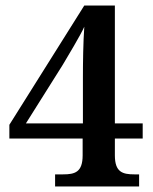

<svg xmlns="http://www.w3.org/2000/svg" viewBox="-20 -677 555 697"><path d="M180 0H485V-44H468C425 -44 397 -52 397 -113V-174H498V-229H397V-657H286L14 -224V-174H280V-113C280 -52 252 -44 209 -44H180ZM74 -229 208 -442C224 -469 274 -552 286 -580C282 -523 281 -449 281 -396V-229Z"/></svg>

Font: Noto Serif Oriya SemiBold
Style: Regular
Weight: 600
Designer: David Williams
Foundry: Google LLC, David Williams
Version: Version 1.051